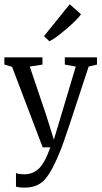

<svg xmlns="http://www.w3.org/2000/svg" viewBox="-21 -673 466 877"><path d="M92 184Q64 184 52 179V117Q61 123 92 123Q128 123 155.5 98Q183 73 209 0H174L34 -368L-1 -378V-411H173V-378L115 -369L190 -147L225 -35L259 -148L325 -369L275 -378V-411H422V-378L384 -369Q271 -22 256 12Q219 106 185.5 145Q152 184 92 184ZM204 -485 180 -508 297 -653H298L349 -608Q334 -585 282 -540.5Q230 -496 205 -485Z"/></svg>

Font: Aikya
Style: Regular
Weight: 400
Designer: Neelakash Kshetrimayum (Latin subset based on Merriweather by Eben Sorkin)
Foundry: Brand New Type
Version: Version 1.00 b005